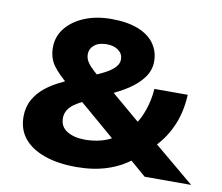

<svg xmlns="http://www.w3.org/2000/svg" viewBox="-79 -812 1063 919"><g transform="rotate(10 452.0 -352.5)"><path d="M347 11Q258 11 192.5 -12Q127 -35 92 -78Q57 -121 57 -183Q57 -230 77.5 -266.5Q98 -303 133 -330.5Q168 -358 211 -377L256 -403L239 -371Q191 -410 164.5 -446Q138 -482 138 -534Q138 -587 171 -628Q204 -669 261 -692.5Q318 -716 391 -716Q468 -716 520.5 -695.5Q573 -675 600 -637.5Q627 -600 627 -551Q627 -508 601 -472.5Q575 -437 533.5 -409.5Q492 -382 443 -361L444 -385L601 -252L594 -245Q615 -274 631 -321Q647 -368 651 -422H813Q809 -339 781 -273.5Q753 -208 706 -159L685 -183L904 0H678L592 -74H614Q564 -33 497 -11Q430 11 347 11ZM366 -125Q407 -125 445.5 -135.5Q484 -146 508 -165L511 -138L297 -321L360 -320L328 -304Q304 -292 285 -279Q266 -266 255 -248.5Q244 -231 244 -208Q244 -167 278 -146Q312 -125 366 -125ZM390 -593Q351 -593 329.5 -575Q308 -557 308 -530Q308 -510 320 -492Q332 -474 351.5 -456.5Q371 -439 394 -421L349 -434Q379 -447 407 -461.5Q435 -476 452 -494Q469 -512 469 -533Q469 -560 447 -576.5Q425 -593 390 -593Z"/></g></svg>

Font: Nunito Sans 7pt SemiExpanded Black
Style: Regular
Weight: 900
Width: 6
Designer: Vernon Adams
Foundry: Vernon Adams
Version: Version 3.101;gftools[0.9.27]